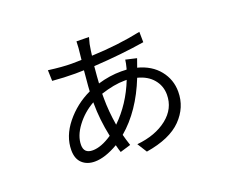

<svg xmlns="http://www.w3.org/2000/svg" viewBox="-115 -834 1229 1047"><g transform="rotate(-20 500.0 -310.0)"><path d="M450.2 -341.8V-314.5Q450.2 -241.2 463.9 -157.2Q552.7 -243.2 601.6 -367.2H587.9Q528.3 -367.2 450.2 -341.8ZM388.7 -307.6V-314.5Q328.1 -280.3 287.1 -225.6Q246.1 -170.9 246.1 -118.2Q246.1 -69.3 296.9 -69.3Q346.7 -69.3 410.2 -112.3Q388.7 -214.8 388.7 -307.6ZM679.7 -415 677.7 -410.2Q756.8 -389.6 800.3 -335.4Q843.8 -281.2 843.8 -210.9Q843.8 -120.1 777.3 -52.2Q710.9 15.6 571.3 38.1L536.1 -17.6Q644.5 -28.3 712.4 -82Q780.3 -135.7 780.3 -216.8Q780.3 -267.6 748.5 -305.7Q716.8 -343.8 659.2 -358.4Q591.8 -188.5 478.5 -92.8Q486.3 -62.5 498 -27.3L436.5 -8.8Q431.6 -21.5 423.8 -52.7Q346.7 -7.8 287.1 -7.8Q242.2 -7.8 214.4 -33.7Q186.5 -59.6 186.5 -109.4Q186.5 -190.4 245.6 -263.7Q304.7 -336.9 390.6 -377Q391.6 -401.4 396 -446.3Q400.4 -491.2 400.4 -496.1Q383.8 -495.1 350.6 -495.1Q284.2 -495.1 217.8 -501L215.8 -563.5Q296.9 -552.7 350.6 -552.7Q388.7 -552.7 407.2 -553.7Q409.2 -568.4 411.1 -590.8Q413.1 -613.3 414.1 -620.1Q416 -647.5 416 -658.2L488.3 -657.2Q484.4 -645.5 478.5 -620.1Q471.7 -582 468.8 -555.7Q621.1 -561.5 755.9 -589.8L756.8 -529.3Q625 -507.8 460.9 -498Q455.1 -437.5 453.1 -400.4Q521.5 -420.9 588.9 -420.9Q610.4 -420.9 620.1 -419.9L622.1 -425.8Q629.9 -455.1 631.8 -473.6L695.3 -459Q689.5 -444.3 679.7 -415Z"/></g></svg>

Font: Gen Shin Gothic Monospace Normal
Style: Regular
Weight: 350
Designer: [Source Han Sans]
Ryoko NISHIZUKA  (kana & ideographs); Paul D. Hunt (Latin, Greek & Cyrillic); Wenlong ZHANG  (bopomofo
Version: Version 1.002.20150607